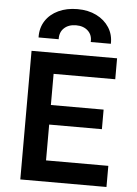

<svg xmlns="http://www.w3.org/2000/svg" viewBox="-62 -994 744 1041"><g transform="rotate(5 310.0 -473.5)"><path d="M88.5 0V-700H554V-586H218.5V-416.5H505.5V-310H218.5V-115H557.5V0ZM120 -775.5Q118.5 -827 143.5 -865.8Q168.5 -904.5 213.8 -925.8Q259 -947 317.5 -947Q376 -947 420.5 -925Q465 -903 490 -864.2Q515 -825.5 513.5 -775.5H404Q406.5 -813.5 382.2 -836.2Q358 -859 317.5 -859Q276.5 -859 252.2 -836.2Q228 -813.5 229.5 -775.5Z"/></g></svg>

Font: Geologica Roman Medium
Style: Regular
Weight: 500
Designer: Sindre Bremnes, Frode Helland
Foundry: Monokrom Skriftforlag AS
Version: Version 1.010;gftools[0.9.28]